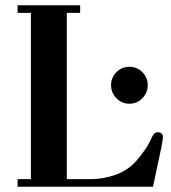

<svg xmlns="http://www.w3.org/2000/svg" viewBox="-20 -713 654 733"><path d="M404 -388Q404 -417 424.5 -437.5Q445 -458 474 -458Q503 -458 523.5 -437.5Q544 -417 544 -388Q544 -359 523.5 -338Q503 -317 474 -317Q445 -317 424.5 -338Q404 -359 404 -388ZM47 0V-29H98V-664H47V-693H286V-664H235V-29H325Q374 -29 422 -46Q470 -63 504 -103Q522 -124 536 -145Q550 -166 561 -191Q565 -199 569.5 -203.5Q574 -208 584 -208Q592 -208 597 -203Q602 -198 602 -191Q602 -180 596 -150L564 0Z"/></svg>

Font: Monomakh
Style: Regular
Weight: 400
Version: Version 1.200; ttfautohint (v1.8.4.7-5d5b)